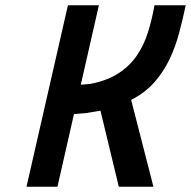

<svg xmlns="http://www.w3.org/2000/svg" viewBox="-20 -712 728 732"><path d="M688 -692Q677 -639 663 -586.5Q649 -534 626.5 -486.5Q604 -439 569 -399Q534 -359 480 -331L565 0H433L363 -290L309 -281L262 -277L199 0H81L239 -692H357L288 -389L323 -392Q387 -404 430 -431.5Q473 -459 500.5 -498.5Q528 -538 543.5 -587Q559 -636 569 -692Z"/></svg>

Font: Panefresco 800wt
Style: Italic
Weight: 800
Foundry: Campivisivi & Chank Co
Version: Version 1.001